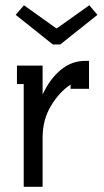

<svg xmlns="http://www.w3.org/2000/svg" viewBox="-20 -715 397 735"><path d="M198.2 -606.9 321.8 -694.8 353 -658.2 210.9 -544.9H182.1L40 -658.2L71.8 -694.8L194.8 -606.9ZM305.2 -481.9H320.8V-375H250V-391.1Q206.5 -362.3 174.8 -309.3Q143.1 -256.3 143.1 -188V0H70.8V-393.1H44.9V-463.9H143.1V-353Q169.9 -411.6 211.9 -446.8Q253.9 -481.9 305.2 -481.9Z"/></svg>

Font: Rawengulk
Style: Bold
Weight: 700
Version: Version 0.92